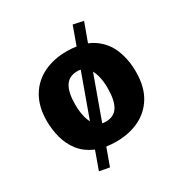

<svg xmlns="http://www.w3.org/2000/svg" viewBox="-181 -813 1014 1065"><g transform="rotate(-30 326.0 -281.0)"><path d="M320 8Q286.5 8 257 3.5L217 114L153 102L194.5 -13.5Q192 -14.5 189 -15.5Q135.5 -39.5 103 -81Q70.5 -122.5 56 -176.2Q41.5 -230 42 -290Q43.5 -379 80.5 -440Q117.5 -501 182 -532.5Q246.5 -564 330 -564Q363 -564 392 -559.5L434 -676L499 -662L455.5 -543Q476.5 -534.5 494 -523Q555.5 -482 582 -414.5Q608.5 -347 607 -267Q606 -177.5 569.2 -116.2Q532.5 -55 468 -23.5Q403.5 8 320 8ZM324 -117Q377.5 -117 401.8 -156.2Q426 -195.5 426 -275Q426 -320 415.5 -357Q410 -377.5 401 -393L302 -119.5Q312 -117 324 -117ZM327 -439Q272.5 -439 248.2 -399.5Q224 -360 224 -284Q224 -238 234 -200Q239.5 -179 248.5 -163L347.5 -436.5Q338 -439 327 -439Z"/></g></svg>

Font: Koeln Type Sans ExtraBold
Style: Regular
Weight: 800
Designer: Eben Sorkin
Foundry: Eben Sorkin
Version: Version 2.001